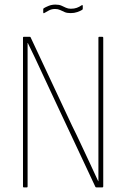

<svg xmlns="http://www.w3.org/2000/svg" viewBox="-20 -815 548 835"><path d="M83 0Q80 0 80 -4V-651Q80 -655 83 -655H109Q112 -655 113 -653L293 -269Q313 -229 332 -188Q351 -147 370 -107Q389 -67 407 -27H408Q408 -68 408 -108Q408 -148 408 -188Q408 -228 408 -268V-651Q408 -655 411 -655H425Q429 -655 429 -651V-4Q429 0 425 0H400Q396 0 395 -2L221 -373Q191 -436 161.5 -500.5Q132 -565 101 -628H100Q100 -586 100 -543.5Q100 -501 100 -458.5Q100 -416 100 -373V-4Q100 0 97 0ZM287 -758Q271 -758 261 -762.5Q251 -767 241.5 -771.5Q232 -776 220 -776Q205 -776 193.5 -770Q182 -764 172 -758Q170 -757 169 -758Q168 -759 168 -761V-774Q168 -777 170 -779Q178 -784 191.5 -789.5Q205 -795 221 -795Q237 -795 247 -790.5Q257 -786 266.5 -781.5Q276 -777 288 -777Q303 -777 314 -781Q325 -785 335 -792Q340 -794 340 -790V-778Q340 -773 337 -772Q329 -767 316 -762.5Q303 -758 287 -758Z"/></svg>

Font: Sofia Sans Condensed Thin
Style: Regular
Weight: 250
Version: Version 4.100